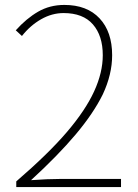

<svg xmlns="http://www.w3.org/2000/svg" viewBox="-20 -759 561 779"><path d="M252 -224Q327 -312 362 -388.5Q397 -465 397 -535Q397 -614 357 -660Q317 -706 238 -706Q191 -706 147 -681Q103 -656 69 -613L44 -636Q87 -684 134.5 -711.5Q182 -739 241 -739Q333 -739 384 -684.5Q435 -630 435 -535Q435 -457 397 -376Q359 -299 287.5 -214Q216 -129 106 -28Q173 -33 225 -33H471V0H46V-23Q177 -136 252 -224Z"/></svg>

Font: Merged Yaku Han JP Thin
Style: Regular
Weight: 250
Designer: Ryoko NISHIZUKA 西塚涼子 (kana, bopomofo & ideographs); Paul D. Hunt (Latin, Greek & Cyrillic); Sandoll Communications 산돌커뮤니
Foundry: Adobe
Version: Version 2.004